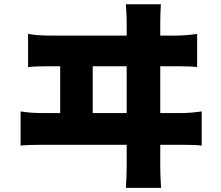

<svg xmlns="http://www.w3.org/2000/svg" viewBox="-20 -822 1040 905"><path d="M417 -289.1H577.1V-509.8H417ZM735.4 -289.1H832Q877.9 -289.1 930.7 -296.9V-135.7Q901.4 -139.6 832 -139.6H735.4V-32.2Q735.4 3.9 739.3 63.5H573.2Q577.1 5.9 577.1 -30.3V-139.6H180.7Q112.3 -139.6 77.1 -135.7V-296.9Q121.1 -289.1 180.7 -289.1H263.7V-509.8H216.8Q147.5 -509.8 112.3 -505.9V-662.1Q156.2 -654.3 216.8 -654.3H577.1V-719.7Q577.1 -750 573.2 -801.8H738.3Q735.4 -755.9 735.4 -719.7V-654.3H809.6Q854.5 -654.3 909.2 -662.1V-505.9Q878.9 -509.8 809.6 -509.8H735.4Z"/></svg>

Font: Gen Shin Gothic Heavy
Style: Bold
Weight: 900
Designer: [Source Han Sans]
Ryoko NISHIZUKA  (kana & ideographs); Paul D. Hunt (Latin, Greek & Cyrillic); Wenlong ZHANG  (bopomofo
Version: Version 1.002.20150607